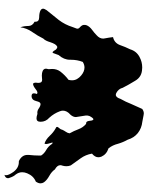

<svg xmlns="http://www.w3.org/2000/svg" viewBox="80 -773 677 877"><g transform="rotate(-90 418.5 -334.5)"><path d="M300.8 -22.9Q271.5 -25.9 249 -43.5Q227.5 -61 218.8 -89.8Q207 -110.8 200.2 -134.3Q194.3 -158.2 179.7 -177.2Q152.3 -186 141.6 -209.5Q138.7 -216.8 138.7 -224.1Q138.7 -239.3 155.3 -252.9Q150.4 -281.7 133.8 -304.7Q117.2 -327.1 101.6 -349.6Q97.7 -359.4 97.7 -369.6Q97.7 -378.9 100.6 -388.7Q102.5 -393.1 102.5 -397.5Q102.5 -411.6 83 -422.4Q73.2 -437 53.7 -447.8Q34.2 -458.5 24.4 -472.2Q19.5 -479.5 19.5 -488.3Q19.5 -497.6 27.3 -509.3Q53.7 -520 65.4 -548.8Q70.3 -560.5 70.3 -571.8Q70.3 -587.4 59.6 -601.6Q50.8 -610.8 44.9 -628.9Q43 -633.3 43 -636.7Q43 -648.4 58.6 -652.8Q56.6 -649.9 56.6 -645.5Q56.6 -633.3 71.3 -612.3Q89.8 -586.9 117.2 -586.9Q119.1 -586.9 121.1 -586.9Q149.4 -573.2 149.4 -547.9Q149.4 -544.9 149.4 -542Q146.5 -516.1 146.5 -493.2Q146.5 -489.3 146.5 -485.4Q155.3 -471.2 171.9 -461.9Q188.5 -452.6 198.2 -437.5Q210 -423.8 203.1 -444.3Q196.3 -464.4 201.2 -469.7Q219.7 -463.9 236.3 -446.3Q252 -429.2 270.5 -418.9Q282.2 -415 274.4 -405.8Q265.6 -396.5 264.6 -389.2Q260.7 -380.4 254.9 -372.1Q249 -363.8 248 -355Q258.8 -335.9 266.6 -314.9Q274.4 -293.9 291 -279.8Q302.7 -281.2 304.7 -266.6Q305.7 -252 309.6 -247.6Q311.5 -245.6 314.5 -247.1Q317.4 -248.5 322.3 -255.9Q328.1 -263.7 329.1 -272.5Q330.1 -280.8 328.1 -289.1Q326.2 -304.7 323.2 -320.3Q322.3 -323.2 322.3 -326.2Q322.3 -338.9 333 -351.1Q351.6 -367.2 351.6 -385.7Q351.6 -392.6 348.6 -399.9Q338.9 -426.3 319.3 -447.8Q300.8 -463.9 300.8 -487.8Q300.8 -506.3 316.4 -506.3Q324.2 -506.3 336.9 -502Q349.6 -504.4 361.3 -496.1Q373 -487.8 381.8 -487.8Q385.7 -487.8 389.6 -492.2Q392.6 -496.6 395.5 -508.3Q400.4 -528.8 418.9 -528.8Q430.7 -528.3 430.7 -518.1Q430.7 -512.7 427.7 -504.4Q434.6 -497.6 449.2 -509.8Q464.8 -522 473.6 -522Q477.5 -521.5 478.5 -516.6Q480.5 -512.2 478.5 -500V-496.6Q478.5 -480.5 492.2 -480.5Q495.1 -480.5 498 -481Q505.9 -481.9 511.7 -481.9Q524.4 -481.9 533.2 -478Q539.1 -475.6 542 -469.7Q544.9 -463.4 541 -450.7Q542 -442.4 542 -434.6Q542 -413.6 530.3 -397.5Q513.7 -376 492.2 -359.9Q490.2 -351.6 490.2 -343.8Q490.2 -320.3 512.7 -301.8Q530.3 -287.1 548.8 -287.1Q561.5 -287.1 574.2 -294.9Q584 -320.3 584 -348.6Q584 -350.1 584 -353Q584 -381.3 605.5 -405.3Q610.4 -418.9 614.3 -429.2Q618.2 -439.9 629.9 -418.5Q634.8 -413.1 639.6 -411.6Q643.6 -410.6 646.5 -413.1Q656.2 -418.9 664.1 -442.9Q670.9 -466.3 680.7 -475.1Q693.4 -501 710.9 -525.9Q728.5 -550.8 732.4 -580.1Q738.3 -563 738.3 -543.9Q738.3 -524.9 757.8 -515.1Q757.8 -512.7 757.8 -510.7Q757.8 -494.6 777.3 -494.1Q799.8 -494.1 811.5 -486.8Q816.4 -483.4 817.4 -477.5Q817.4 -477.1 817.4 -476.6Q817.4 -470.7 810.5 -460Q788.1 -432.6 765.6 -404.3Q744.1 -376 733.4 -341.3Q730.5 -332 726.6 -323.2Q723.6 -314.5 733.4 -307.1Q742.2 -298.8 743.2 -291Q744.1 -283.2 741.2 -276.4Q735.4 -263.2 720.7 -252.4Q706.1 -241.7 696.3 -231.9Q680.7 -218.3 680.7 -201.7Q680.7 -198.2 681.6 -194.8Q685.5 -174.8 687.5 -156.7Q661.1 -150.9 651.4 -125.5Q642.6 -100.1 631.8 -78.6Q623 -49.3 596.7 -35.6Q574.2 -23.4 548.8 -23.4Q545.9 -23.4 542 -23.9Q505.9 -24.9 488.3 -55.2Q469.7 -85.4 456.1 -112.3Q451.2 -131.8 432.6 -141.6Q427.7 -144 423.8 -144Q412.1 -144 405.3 -122.6Q391.6 -98.6 381.8 -73.2Q371.1 -47.9 359.4 -23.4Q349.6 -16.1 338.9 -16.1Q335 -16.1 331.1 -17.1Q314.5 -20.5 300.8 -22.9Z"/></g></svg>

Font: Brazier Flame
Style: Regular
Weight: 400
Designer: Walter E Stewart
Version: 0.1